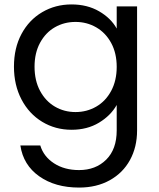

<svg xmlns="http://www.w3.org/2000/svg" viewBox="-20 -577 716 867"><path d="M303 -557Q374 -557 427.5 -526Q481 -495 507 -448V-548H599V12Q599 87 567 145.5Q535 204 475.5 237Q416 270 337 270Q229 270 157 219Q85 168 72 80H162Q177 130 224 160.5Q271 191 337 191Q412 191 459.5 144Q507 97 507 12V-103Q480 -55 427 -23Q374 9 303 9Q230 9 170.5 -27Q111 -63 77 -128Q43 -193 43 -276Q43 -360 77 -423.5Q111 -487 170.5 -522Q230 -557 303 -557ZM507 -275Q507 -337 482 -383Q457 -429 414.5 -453.5Q372 -478 321 -478Q270 -478 228 -454Q186 -430 161 -384Q136 -338 136 -276Q136 -213 161 -166.5Q186 -120 228 -95.5Q270 -71 321 -71Q372 -71 414.5 -95.5Q457 -120 482 -166.5Q507 -213 507 -275Z"/></svg>

Font: A Bank Premium Regular
Style: Regular
Weight: 400
Designer: Ninad Kale (Devanagari), Jonny Pinhorn (Latin), Htun Naung (Myanmar)
Foundry: Indian Type Foundry
Version: 4.004